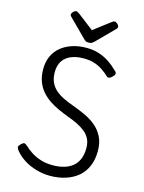

<svg xmlns="http://www.w3.org/2000/svg" viewBox="-178 -1370 1120 1491"><g transform="rotate(15 382.0 -625.0)"><path d="M373 19Q334 19 293.5 10.5Q253 2 215 -14.5Q177 -31 143.5 -56Q110 -81 85 -114Q78 -125 78 -134.5Q78 -144 93 -158Q108 -173 117.5 -174Q127 -175 146 -158Q170 -135 203 -114Q236 -93 278 -79.5Q320 -66 373 -66Q427 -66 468 -78.5Q509 -91 537 -115.5Q565 -140 579.5 -176.5Q594 -213 594 -261Q594 -304 579 -334.5Q564 -365 536.5 -387.5Q509 -410 471.5 -428.5Q434 -447 388 -463Q349 -478 309.5 -496Q270 -514 234.5 -538Q199 -562 171 -594.5Q143 -627 127 -670Q111 -713 111 -770Q111 -828 132 -873.5Q153 -919 191.5 -950.5Q230 -982 282 -998.5Q334 -1015 395 -1015Q451 -1015 496.5 -1000Q542 -985 580.5 -959Q619 -933 654 -898Q665 -888 663.5 -877Q662 -866 650 -855Q638 -842 626 -837Q614 -832 604 -841Q575 -868 544.5 -888Q514 -908 478 -919Q442 -930 395 -930Q350 -930 314.5 -919.5Q279 -909 254 -888.5Q229 -868 216.5 -838Q204 -808 204 -769Q204 -722 219.5 -688Q235 -654 263 -629.5Q291 -605 329 -587Q367 -569 411 -553Q458 -536 506.5 -514Q555 -492 596 -459Q637 -426 661.5 -378Q686 -330 686 -262Q686 -195 664 -142.5Q642 -90 601 -54.5Q560 -19 502 0Q444 19 373 19ZM553 -1269Q563 -1269 575.5 -1257.5Q588 -1246 588 -1235Q588 -1233 587.5 -1229Q587 -1225 582 -1219L442 -1078Q435 -1072 426.5 -1065Q418 -1058 398 -1058Q379 -1058 370.5 -1065Q362 -1072 356 -1078L215 -1219Q209 -1225 209 -1229Q209 -1233 209 -1235Q209 -1246 221.5 -1257.5Q234 -1269 244 -1269Q250 -1269 256 -1265.5Q262 -1262 269 -1257L398 -1158L528 -1257Q536 -1262 541 -1265.5Q546 -1269 553 -1269Z"/></g></svg>

Font: Playwrite PE
Style: Regular
Weight: 400
Designer: Veronika Burian, José Scaglione
Foundry: TypeTogether
Version: Version 1.002